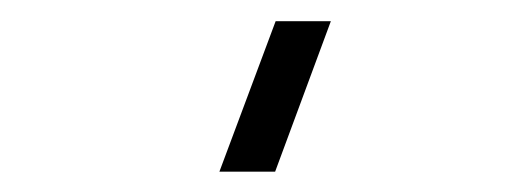

<svg xmlns="http://www.w3.org/2000/svg" viewBox="-20 -973 513 185"><path d="M245.1 -807.6H191.4L245.6 -952.6H298.8Z"/></svg>

Font: Manrope Light
Style: Regular
Weight: 300
Designer: Mikhail Sharanda
Foundry: Mikhail Sharanda
Version: Version 4.505;FEAKit 1.0